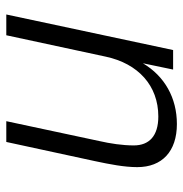

<svg xmlns="http://www.w3.org/2000/svg" viewBox="-6 -564 582 610"><g transform="rotate(-90 285.0 -259.0)"><path d="M196 12C279 12 348 -27 389 -96L369 0H431L544 -530H478L410 -214C388 -111 318 -47 220 -47C158 -47 128 -76 128 -125C128 -161 134 -200 142 -235L205 -530H139L78 -248C68 -201 59 -155 59 -114C59 -35 109 12 196 12Z"/></g></svg>

Font: Geist Light
Style: Italic
Weight: 300
Italic angle: -12°
Designer: Basement.studio, Andrés Briganti, Mateo Zaragoza
Foundry: Basement.studio, Vercel, Andrés Briganti, Guido Ferreyra, Mateo Zaragoza
Version: Version 1.500